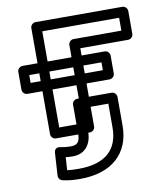

<svg xmlns="http://www.w3.org/2000/svg" viewBox="-87 -626 818 940"><g transform="rotate(-10 322.0 -156.0)"><path d="M560 -439H322C307 -439 297 -425 297 -414V-25H178V-503H560ZM585 -389C596 -389 610 -399 610 -414V-528C610 -539 600 -553 585 -553H153C142 -553 128 -543 128 -528V0C128 11 138 25 153 25H322C333 25 347 15 347 0V-389ZM437 -264H78V-303H437ZM462 -214C473 -214 487 -224 487 -239V-328C487 -339 477 -353 462 -353H53C42 -353 28 -343 28 -328V-239C28 -228 38 -214 53 -214ZM219 126C287 126 314 74 314 20V-98H435V20C435 128 373 191 237 191C214 191 196 190 180 188L184 124C195 125 207 126 219 126ZM219 76C199 76 181 74 167 71C141 65 136 86 136 93L129 206C128 217 136 229 148 232C178 239 203 241 237 241C394 241 485 157 485 20V-123C485 -134 475 -148 460 -148H289C278 -148 264 -138 264 -123V20C264 59 253 76 219 76Z"/></g></svg>

Font: Asimov
Style: XWidOu
Weight: 500
Designer: Google
Version: Version 2.000980; 2014